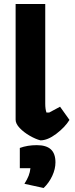

<svg xmlns="http://www.w3.org/2000/svg" viewBox="-20 -695 375 959"><path d="M58 -97V-675H206V-177Q206 -150 212 -133H226L280 -162L327 -96Q304 -59 261 -26.5Q218 6 182 6Q158 0 128.5 -17Q99 -34 78.5 -55.5Q58 -77 58 -97ZM102 223Q116 201 123 183Q130 165 132 145H79V44Q117 30 164 30Q211 30 234 51Q257 72 257 116Q257 149 241 183.5Q225 218 198 244Z"/></svg>

Font: Athiti
Style: Bold
Weight: 700
Designer: CadsonDemak Team
Foundry: CadsonDemak
Version: Version 1.033